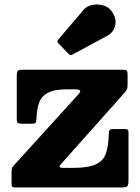

<svg xmlns="http://www.w3.org/2000/svg" viewBox="-20 -828 619 848"><path d="M276 -433.5Q219 -433.5 190.2 -417.5Q161.5 -401.5 151.8 -372.2Q142 -343 141 -302Q140.5 -289 137 -285.2Q133.5 -281.5 119 -281.5H79.5Q63.5 -281.5 58.8 -285Q54 -288.5 54 -305V-491.5Q54 -510 58.5 -515Q63 -520 82.5 -520H520.5Q535 -520 539.2 -516.5Q543.5 -513 543.5 -498V-454.5Q543.5 -438 539.5 -431.5Q535.5 -425 528.5 -416.5L253 -107.5Q243.5 -97 243 -91.8Q242.5 -86.5 262.5 -86.5H302.5Q371 -86.5 404.2 -102.5Q437.5 -118.5 448.2 -151.5Q459 -184.5 460.5 -235.5Q460.5 -248 463.8 -253Q467 -258 480.5 -258H530.5Q540.5 -258 544 -255.2Q547.5 -252.5 547.5 -243V-33.5Q547.5 -11.5 542.8 -5.8Q538 0 515.5 0H50.5Q39 0 35 -2.5Q31 -5 31 -16.5V-67Q31 -84 35.2 -90Q39.5 -96 47 -104L326 -411Q337 -423 333.5 -428.2Q330 -433.5 308 -433.5ZM283.5 -589.5 238 -636.5Q229.5 -645.5 238 -654L350 -785.5Q363 -801 386.2 -806Q409.5 -811 433.2 -805Q457 -799 471 -781Q496 -749 489 -717Q482 -685 454 -670L300 -587Q291 -581.5 283.5 -589.5Z"/></svg>

Font: Besley* Heavy
Style: Regular
Weight: 800
Designer: Owen Earl
Foundry: indestructible type*
Version: Version 3.000; ttfautohint (v1.8.3)